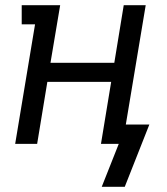

<svg xmlns="http://www.w3.org/2000/svg" viewBox="-20 -550 640 734"><path d="M369 164 434 0H366L405 -237H161L122 0H38L114 -457H63V-530H210L173 -310H417L453 -530H537L461 -74H551L457 164Z"/></svg>

Font: Iosevka Curly Slab Extended
Style: Italic
Weight: 400
Width: 7
Italic angle: -9°
Monospace: yes
Designer: Belleve Invis
Foundry: Belleve Invis
Version: Version 11.1.0; ttfautohint (v1.8.3)